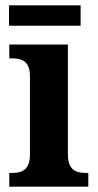

<svg xmlns="http://www.w3.org/2000/svg" viewBox="-20 -704 370 724"><path d="M14 -607H284V-684H14ZM15 0H313V-52H302C264 -52 236 -65 236 -123V-536H15V-484H27C64 -484 93 -471 93 -417V-123C93 -65 65 -52 27 -52H15Z"/></svg>

Font: Noto Serif Myanmar SemiCondensed
Style: Bold
Weight: 700
Width: 4
Designer: Ben Mitchell and the Monotype Design Team
Foundry: Monotype Imaging Inc.
Version: Version 2.106